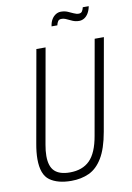

<svg xmlns="http://www.w3.org/2000/svg" viewBox="-95 -915 678 986"><g transform="rotate(-10 244.0 -422.0)"><path d="M196 12Q125 12 84 -17.5Q43 -47 43 -128Q43 -145 45 -165Q47 -185 51 -207L136 -686H184L97 -195Q94 -179 92.5 -164Q91 -149 91 -136Q91 -81 117 -56.5Q143 -32 196 -32Q262 -32 300 -70Q338 -108 353 -195L440 -686H488L403 -207Q388 -122 359 -74Q330 -26 289 -7Q248 12 196 12ZM233 -787Q236 -809 245 -823.5Q254 -838 266.5 -845.5Q279 -853 293 -853Q312 -853 327.5 -846.5Q343 -840 356.5 -833.5Q370 -827 382 -827Q394 -827 399.5 -835Q405 -843 408 -856H439Q435 -835 426 -820Q417 -805 404.5 -797.5Q392 -790 378 -790Q360 -790 344.5 -796.5Q329 -803 316 -809.5Q303 -816 289 -816Q277 -816 271.5 -808Q266 -800 263 -787Z"/></g></svg>

Font: Archivo ExtraCondensed Thin
Style: Italic
Weight: 250
Width: 2
Italic angle: -10°
Designer: Hector Gatti
Foundry: Omnibus-Type
Version: Version 2.001